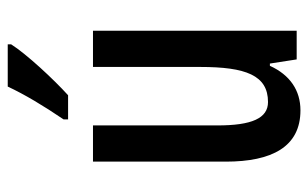

<svg xmlns="http://www.w3.org/2000/svg" viewBox="-174 -632 816 509"><g transform="rotate(-90 234.5 -378.0)"><path d="M371 -757V-766H259C238 -721 208 -671 172 -618V-606H236C278 -644 345 -716 371 -757ZM407 -540H311V-256C311 -135 289 -76 218 -76C175 -76 156 -119 156 -210V-540H60V-188C60 -66 99 10 196 10C249 10 290 -18 314 -71H320L331 0H407Z"/></g></svg>

Font: Noto Sans Myanmar UI ExtraCondensed Medium
Style: Regular
Weight: 500
Width: 2
Designer: Monotype Design Team
Foundry: Monotype Imaging Inc.
Version: Version 2.103